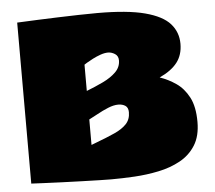

<svg xmlns="http://www.w3.org/2000/svg" viewBox="-55 -852 1034 924"><g transform="rotate(-5 462.0 -390.5)"><path d="M60.1 -779.8Q60.1 -779.8 87.4 -781Q114.7 -782.2 159.2 -784.2Q203.6 -786.1 255.9 -787.8Q308.1 -789.6 358.9 -790.8Q409.7 -792 448.2 -792Q593.3 -792 677.5 -769.8Q761.7 -747.6 797.9 -706.8Q834 -666 834 -609.9Q834 -556.2 805.9 -519.8Q777.8 -483.4 720.2 -457Q760.7 -443.4 797.9 -418Q835 -392.6 858.9 -347.4Q882.8 -302.2 882.8 -228Q882.8 -159.7 854.7 -115.2Q826.7 -70.8 779.8 -45.2Q732.9 -19.5 675.3 -7.6Q617.7 4.4 558.1 7.8Q498.5 11.2 445.8 11.2Q428.7 11.2 389.9 10.3Q351.1 9.3 302 7.8Q252.9 6.3 204.1 4.4Q155.3 2.4 116.5 0.7Q77.6 -1 60.1 -2ZM365.2 -422.9Q406.7 -439 445.1 -457.3Q483.4 -475.6 507.8 -499.5Q532.2 -523.4 532.2 -556.2Q532.2 -577.6 515.9 -587.9Q499.5 -598.1 482.9 -598.1Q466.3 -598.1 446.3 -591.1Q426.3 -584 408.2 -574.7Q390.1 -565.4 378.2 -558.1Q366.2 -550.8 365.2 -549.8ZM558.1 -303.2Q558.1 -325.7 544.2 -335Q530.3 -344.2 509.8 -344.2Q487.8 -344.2 460.4 -333Q433.1 -321.8 407.7 -307.6Q382.3 -293.5 365.2 -285.2V-162.1L390.6 -171.9Q441.4 -190.9 479 -207.8Q516.6 -224.6 537.4 -246.8Q558.1 -269 558.1 -303.2Z"/></g></svg>

Font: Rammetto One
Style: Regular
Weight: 400
Designer: Vernon Adams
Foundry: Vernon Adams
Version: Version 1.100; ttfautohint (v1.8.4.7-5d5b)